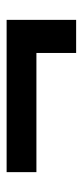

<svg xmlns="http://www.w3.org/2000/svg" viewBox="145 -580 250 580"><g transform="rotate(-90 270.0 -290.0)"><path d="M500 -185H400V-305H40V-395H500Z"/></g></svg>

Font: Prosto One
Style: Regular
Weight: 400
Designer: Pavel Emelyanov and Jovanny lemonad
Foundry: Pavel Emelyanov and Jovanny Lemonad
Version: Version 1.001